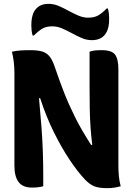

<svg xmlns="http://www.w3.org/2000/svg" viewBox="-20 -969 690 999"><path d="M205 0Q182 7 146 7Q99 7 77 -21.5Q55 -50 55 -107V-590Q55 -648 42 -700Q65 -705 87.5 -706.5Q110 -708 137 -708Q179 -708 202.5 -700Q226 -692 240.5 -672Q255 -652 267 -615Q289 -550 313 -488.5Q337 -427 370 -360.5Q403 -294 454 -215H460Q454 -263 451 -307.5Q448 -352 447 -402.5Q446 -453 446 -520V-700Q456 -704 470.5 -706Q485 -708 509 -708Q562 -708 579 -684.5Q596 -661 596 -608V-106Q596 -80 598.5 -53Q601 -26 608 0Q594 4 577 7Q560 10 538 10Q495 10 471 0.5Q447 -9 422 -35Q385 -74 343 -136.5Q301 -199 260.5 -280.5Q220 -362 189 -458H183Q191 -372 196 -304.5Q201 -237 203 -177Q205 -117 205 -55ZM439 -877Q469 -877 489.5 -888Q510 -899 535 -925H541Q545 -914 546.5 -899Q548 -884 548 -873Q548 -846 544.5 -831Q541 -816 537 -807Q516 -760 458 -760Q431 -760 405.5 -771Q380 -782 354.5 -796Q329 -810 303.5 -821Q278 -832 252 -832Q222 -832 202 -821Q182 -810 156 -784H150Q146 -795 144.5 -810Q143 -825 143 -836Q143 -860 146 -874.5Q149 -889 153 -900Q163 -923 182.5 -936Q202 -949 233 -949Q260 -949 285.5 -938Q311 -927 336.5 -913Q362 -899 387.5 -888Q413 -877 439 -877Z"/></svg>

Font: Recursive Sn Csl St XBd
Style: Regular
Weight: 800
Version: Version 1.085;hotconv 1.1.0;makeotfexe 2.6.0; ttfautohint (v